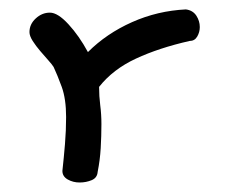

<svg xmlns="http://www.w3.org/2000/svg" viewBox="-20 -343 487 404"><path d="M165 -233.4Q204.1 -272.5 257.8 -296.4Q311.5 -320.3 371.1 -323.2Q385.7 -321.3 393.1 -310.1Q400.4 -298.8 400.4 -286.1Q400.4 -275.4 395 -266.1Q389.6 -256.8 378.9 -256.8Q314.5 -242.2 266.1 -219.7Q217.8 -197.3 188.5 -160.2Q188.5 -140.6 190.9 -121.6Q193.4 -102.5 193.4 -82Q193.4 -56.6 191.9 -31.2Q190.4 -5.9 185.5 18.6Q184.6 31.2 172.9 36.1Q161.1 41 147.5 41Q133.8 41 122.6 34.7Q111.3 28.3 111.3 16.6Q114.3 -10.7 116.7 -39.6Q119.1 -68.4 119.1 -96.7Q119.1 -134.8 109.9 -160.2Q100.6 -185.5 92.8 -202.1Q89.8 -207 81.5 -216.3Q73.2 -225.6 64.5 -235.8Q55.7 -246.1 48.8 -256.8Q42 -267.6 42 -275.4Q42 -292 55.2 -304.2Q68.4 -316.4 85 -316.4Q101.6 -316.4 124 -292Q146.5 -267.6 165 -233.4Z"/></svg>

Font: Gamja Flower
Style: Regular
Weight: 400
Designer: YoonDesign Inc.
Foundry: YoonDesign Inc.
Version: Version 3.00;build 20171102